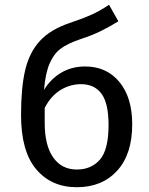

<svg xmlns="http://www.w3.org/2000/svg" viewBox="-20 -771 624 803"><path d="M533 -251Q533 -126 470 -57Q407 12 301 12Q195 12 131.5 -63Q68 -138 68 -290Q68 -405 85.5 -478.5Q103 -552 146.5 -599.5Q190 -647 269 -674Q328 -694 363.5 -710Q399 -726 436 -751L475 -682Q440 -660 402.5 -641.5Q365 -623 313 -606Q263 -589 234 -567.5Q205 -546 187.5 -505.5Q170 -465 164 -395Q192 -441 236 -467Q280 -493 336 -493Q426 -493 479.5 -428Q533 -363 533 -251ZM434 -248Q434 -339 404.5 -379Q375 -419 319 -419Q273 -419 233 -394.5Q193 -370 167 -320V-256Q167 -163 202.5 -112.5Q238 -62 301 -62Q362 -62 398 -103.5Q434 -145 434 -248Z"/></svg>

Font: Fira Sans
Style: Regular
Weight: 400
Designer: bBox Type GmbH & Carrois Corporate GbR & Edenspiekermann AG
Foundry: bBox Type GmbH & Carrois Corporate GbR & Edenspiekermann AG
Version: Version 4.301